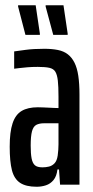

<svg xmlns="http://www.w3.org/2000/svg" viewBox="-20 -704 356 732"><path d="M120 8Q79 8 56.5 -7Q34 -22 25.5 -55Q17 -88 17 -145Q17 -201 28 -234Q39 -267 62.5 -281Q86 -295 124 -295Q133 -295 144 -294.5Q155 -294 166 -293.5Q177 -293 186.5 -292.5Q196 -292 203 -292V-336Q203 -374 200.5 -396.5Q198 -419 191 -430.5Q184 -442 168 -445.5Q152 -449 124 -449Q102 -449 84.5 -447.5Q67 -446 54.5 -444.5Q42 -443 34 -442V-508Q48 -510 78 -514Q108 -518 149 -518Q178 -518 200.5 -513.5Q223 -509 238.5 -497Q254 -485 264 -465Q274 -445 278.5 -415Q283 -385 283 -344V0H209L205 -58H199Q196 -32 184 -17.5Q172 -3 155 2.5Q138 8 120 8ZM142 -66Q155 -66 167 -69Q179 -72 188 -81.5Q197 -91 200 -111Q203 -134 203 -153.5Q203 -173 203 -199V-234H148Q130 -234 118.5 -228Q107 -222 102 -203.5Q97 -185 97 -149Q97 -118 100.5 -100Q104 -82 113 -74Q122 -66 142 -66ZM238 -571H183L154 -679V-684H222L238 -576ZM132 -571H77L49 -679V-684H116L132 -576Z"/></svg>

Font: Saira UltraCondensed SemiBold
Style: Regular
Weight: 600
Width: 1
Designer: Hector Gatti with collaboration of the Omnibus-Type team
Foundry: Omnibus-Type
Version: Version 1.101